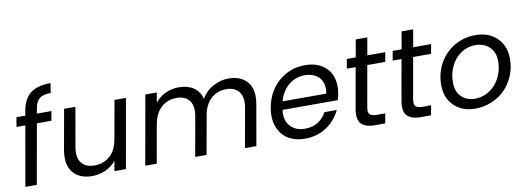

<svg xmlns="http://www.w3.org/2000/svg" viewBox="-60 -1127 4105 1500"><g transform="rotate(-10 1992.5 -377.5)"><path d="M43 0 126 -473.1H56.2L68.8 -547.9H139.2L146 -586.9Q162.6 -679.2 217.8 -721.7Q272.9 -764.2 377.9 -764.2L365.2 -688Q304.7 -688 275.9 -664.6Q247.1 -641.1 237.8 -586.9L231 -547.9H346.2L333 -473.1H217.8L133.8 0Z M937.5 -547.9 840.8 0H749.5L763.7 -80.1Q730.5 -38.1 679.7 -15.1Q628.9 7.8 573.7 7.8Q525.9 7.8 488 -6.8Q450.2 -21.5 424.3 -50.8Q398.4 -80.1 389.4 -124Q380.4 -168 389.6 -227.1L446.8 -547.9H536.6L482.4 -238.8Q468.3 -157.2 501.7 -114Q535.2 -70.8 605.5 -70.8Q677.7 -70.8 728.3 -116Q778.8 -161.1 792.5 -247.1V-244.1L846.7 -547.9Z M1785.2 0 1840.3 -310.1Q1854.5 -392.1 1821.8 -435.5Q1789.1 -479 1720.2 -479Q1652.3 -479 1603.5 -437.5Q1554.7 -396 1537.1 -316.9L1480.5 0H1390.1L1445.3 -310.1Q1460 -392.1 1427.5 -435.5Q1395 -479 1325.2 -479Q1253.9 -479 1203.9 -433.3Q1153.8 -387.7 1139.2 -301.8V-304.2L1085.4 0H994.1L1091.3 -547.9H1182.1L1168.5 -469.2Q1202.1 -512.2 1252.4 -535.2Q1302.7 -558.1 1357.4 -558.1Q1426.3 -558.1 1473.4 -526.9Q1520.5 -495.6 1536.1 -436Q1569.8 -493.7 1628.7 -525.9Q1687.5 -558.1 1752.4 -558.1Q1850.1 -558.1 1901.1 -497.3Q1952.1 -436.5 1932.1 -323.2L1875.5 0Z M2342.3 -480Q2296.9 -480 2255.9 -460.4Q2214.8 -440.9 2183.3 -401.6Q2151.9 -362.3 2138.2 -309.1H2484.9Q2492.2 -350.1 2484.4 -382.8Q2476.6 -415.5 2456.5 -436.5Q2436.5 -457.5 2407.2 -468.8Q2377.9 -480 2342.3 -480ZM2543 -168.9Q2506.8 -89.8 2432.6 -40.5Q2358.4 8.8 2260.3 8.8Q2202.1 8.8 2155.5 -11Q2108.9 -30.8 2079.3 -67.9Q2049.8 -105 2038.1 -157.5Q2026.4 -210 2038.1 -274.9Q2061 -403.3 2149.7 -480.2Q2238.3 -557.1 2358.9 -557.1Q2437 -557.1 2491.5 -522.9Q2545.9 -488.8 2567.9 -429.7Q2589.8 -370.6 2577.1 -296.9Q2573.7 -275.4 2564 -243.2H2126Q2115.7 -161.6 2158 -114.7Q2200.2 -67.9 2273.9 -67.9Q2333.5 -67.9 2377.4 -95.2Q2421.4 -122.6 2444.8 -168.9Z M2689.5 -149.9 2746.6 -473.1H2676.8L2689.5 -547.9H2760.7L2784.7 -686H2876.5L2852.5 -547.9H2994.6L2981.4 -473.1H2838.9L2781.7 -149.9Q2774.4 -109.4 2788.6 -93.3Q2802.7 -77.1 2844.7 -77.1H2911.6L2897.5 0H2815.9Q2740.2 0 2708 -35.2Q2675.8 -70.3 2689.5 -149.9Z M3053.2 -149.9 3110.4 -473.1H3040.5L3053.2 -547.9H3124.5L3148.4 -686H3240.2L3216.3 -547.9H3358.4L3345.2 -473.1H3202.6L3145.5 -149.9Q3138.2 -109.4 3152.3 -93.3Q3166.5 -77.1 3208.5 -77.1H3275.4L3261.2 0H3179.7Q3104 0 3071.8 -35.2Q3039.6 -70.3 3053.2 -149.9Z M3945.3 -328.1Q3945.3 -258.8 3919.7 -196.3Q3894 -133.8 3849.9 -88.9Q3805.7 -43.9 3743.9 -17.6Q3682.1 8.8 3612.3 8.8Q3507.8 8.8 3444.1 -53.7Q3380.4 -116.2 3380.4 -219.2Q3380.4 -312 3422.9 -389.2Q3465.3 -466.3 3541.3 -511.7Q3617.2 -557.1 3710.4 -557.1Q3815.4 -557.1 3880.4 -494.4Q3945.3 -431.6 3945.3 -328.1ZM3474.1 -223.1Q3474.1 -148.9 3516.4 -108.4Q3558.6 -67.9 3623 -67.9Q3671.4 -67.9 3714.4 -89.1Q3757.3 -110.4 3787.1 -145.5Q3816.9 -180.7 3834 -227.1Q3851.1 -273.4 3851.1 -323.2Q3851.1 -398.9 3807.4 -439.5Q3763.7 -480 3697.3 -480Q3632.3 -480 3580.6 -444.1Q3528.8 -408.2 3501.5 -349.9Q3474.1 -291.5 3474.1 -223.1Z"/></g></svg>

Font: Poppins
Style: Italic
Weight: 400
Italic angle: -10°
Designer: Ninad Kale (Devanagari), Jonny Pinhorn (Latin)
Foundry: Indian Type Foundry
Version: Version 3.200;PS 1.000;hotconv 16.6.54;makeotf.lib2.5.65590